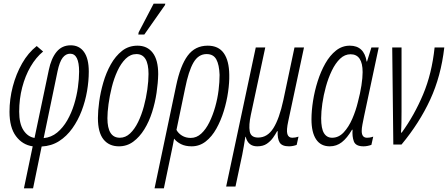

<svg xmlns="http://www.w3.org/2000/svg" viewBox="-20 -791 2452 1051"><path d="M111 240 159 10Q103 2 67.5 -45.5Q32 -93 32 -179Q32 -249 50 -317.5Q68 -386 101 -444Q134 -502 181 -539L216 -509Q177 -477 147.5 -426.5Q118 -376 101.5 -312.5Q85 -249 85 -180Q85 -114 108.5 -78Q132 -42 169 -36L247 -407Q260 -471 289.5 -507Q319 -543 367 -543Q414 -543 440 -506.5Q466 -470 466 -399Q466 -348 456.5 -292.5Q447 -237 427 -184.5Q407 -132 376 -88.5Q345 -45 303.5 -18.5Q262 8 208 11L161 240ZM219 -35Q261 -39 293 -65.5Q325 -92 348 -132Q371 -172 385.5 -219Q400 -266 406.5 -313Q413 -360 413 -399Q413 -497 364 -497Q340 -497 323 -475Q306 -453 295 -401Z M631 10Q577 10 546.5 -28Q516 -66 516 -145Q516 -183 523 -234.5Q530 -286 545.5 -339.5Q561 -393 586.5 -438.5Q612 -484 648 -512.5Q684 -541 733 -541Q786 -541 816 -502Q846 -463 846 -385Q845 -337 837 -283Q829 -229 812.5 -177Q796 -125 770 -83Q744 -41 709.5 -15.5Q675 10 631 10ZM636 -37Q667 -37 692 -60.5Q717 -84 736 -123Q755 -162 767.5 -208.5Q780 -255 786.5 -301.5Q793 -348 793 -386Q793 -495 727 -495Q694 -495 668 -469.5Q642 -444 623 -403Q604 -362 592 -314Q580 -266 574 -221Q568 -176 568 -144Q568 -37 636 -37ZM737 -602 739 -614 821 -771H885L883 -763L770 -602Z M944 -321Q967 -432 1007.5 -486.5Q1048 -541 1117 -541Q1176 -541 1205 -500Q1234 -459 1235 -382Q1236 -340 1228.5 -287.5Q1221 -235 1205 -183Q1189 -131 1164.5 -87Q1140 -43 1106 -16.5Q1072 10 1029 10Q995 10 971 -2Q947 -14 933 -32Q931 -18 927.5 -3Q924 12 921 29L877 240H826ZM1024 -36Q1056 -36 1081.5 -59.5Q1107 -83 1126 -121.5Q1145 -160 1158 -206Q1171 -252 1176.5 -297.5Q1182 -343 1182 -381Q1180 -437 1164 -466Q1148 -495 1111 -495Q1066 -495 1039 -448.5Q1012 -402 993 -306L946 -80Q956 -61 976.5 -48.5Q997 -36 1024 -36Z M1218 230 1380 -531H1432L1353 -162Q1341 -106 1347 -72Q1353 -38 1393 -38Q1444 -38 1476.5 -89.5Q1509 -141 1531 -243L1592 -531H1644L1558 -128Q1547 -78 1553 -57.5Q1559 -37 1580 -37Q1597 -37 1614 -43L1604 2Q1597 5 1585.5 7.5Q1574 10 1562 10Q1523 10 1510.5 -11.5Q1498 -33 1500 -73H1497Q1488 -56 1474.5 -37Q1461 -18 1440.5 -4Q1420 10 1388 10Q1338 10 1325 -42H1323Q1314 16 1306 56L1269 230Z M1785 10Q1736 10 1710.5 -28Q1685 -66 1685 -138Q1685 -184 1693.5 -238.5Q1702 -293 1719 -346.5Q1736 -400 1761 -444Q1786 -488 1819.5 -514.5Q1853 -541 1895 -541Q1973 -541 1987 -454H1989L2013 -531H2053L1973 -155Q1968 -131 1964 -110Q1960 -89 1960 -74Q1960 -37 1989 -37Q1994 -37 2002.5 -38Q2011 -39 2023 -43L2013 2Q1990 10 1970 10Q1927 10 1917 -17Q1907 -44 1910 -81H1907Q1880 -35 1851 -12.5Q1822 10 1785 10ZM1798 -37Q1834 -37 1861.5 -66.5Q1889 -96 1908.5 -141Q1928 -186 1939 -232Q1952 -281 1958.5 -323.5Q1965 -366 1965 -396Q1965 -494 1899 -494Q1867 -494 1841.5 -469.5Q1816 -445 1796.5 -404.5Q1777 -364 1764 -317Q1751 -270 1744.5 -224.5Q1738 -179 1738 -144Q1738 -87 1753.5 -62Q1769 -37 1798 -37Z M2133 0 2127 -531H2178V-180Q2178 -155 2177.5 -122.5Q2177 -90 2175 -65H2179Q2248 -160 2296 -274Q2344 -388 2359 -531H2412Q2394 -374 2335 -246Q2276 -118 2178 0Z"/></svg>

Font: Noto Sans ExtraCondensed Light
Style: Italic
Weight: 300
Width: 2
Italic angle: -12°
Designer: Monotype Design Team
Foundry: Monotype Imaging Inc.
Version: Version 2.013; ttfautohint (v1.8.4.7-5d5b)